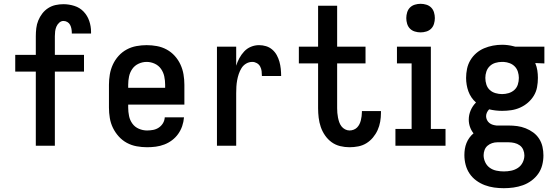

<svg xmlns="http://www.w3.org/2000/svg" viewBox="-20 -765 2915 1008"><path d="M168 0V-389H60V-477H168V-575Q168 -596 170.5 -617Q173 -638 181 -657.5Q189 -677 202 -694Q215 -711 233 -722.5Q251 -734 271.5 -738.5Q292 -743 313 -743Q342 -743 370.5 -734Q399 -725 419 -704Q439 -683 448.5 -655Q458 -627 458 -598Q458 -595 458 -593Q458 -591 458 -589H357Q357 -590 357 -591Q357 -592 357 -593Q357 -603 355 -614Q353 -625 348 -634.5Q343 -644 333.5 -649.5Q324 -655 313 -655Q301 -655 291 -646Q281 -637 276 -625Q271 -613 269.5 -600.5Q268 -588 268 -575V-477H421V-389H268V0Z M752 8Q725 8 697.5 3Q670 -2 646 -15Q622 -28 603.5 -48.5Q585 -69 573 -93.5Q561 -118 556.5 -145.5Q552 -173 552 -200V-320Q552 -347 556.5 -374Q561 -401 572.5 -426Q584 -451 602.5 -471.5Q621 -492 645 -505Q669 -518 696 -523Q723 -528 750 -528Q777 -528 804 -523Q831 -518 855 -505Q879 -492 897.5 -471.5Q916 -451 927.5 -426Q939 -401 943.5 -374Q948 -347 948 -320V-216H653V-200Q653 -178 657.5 -156Q662 -134 675 -116Q688 -98 709 -89Q730 -80 752 -80Q768 -80 784 -83Q800 -86 813.5 -95Q827 -104 835.5 -118Q844 -132 845 -149H946Q944 -125 936.5 -103Q929 -81 915.5 -62Q902 -43 883.5 -29Q865 -15 843 -6.5Q821 2 798 5Q775 8 752 8ZM847 -304V-320Q847 -342 842.5 -363.5Q838 -385 825.5 -403Q813 -421 792.5 -430.5Q772 -440 750 -440Q728 -440 707.5 -430.5Q687 -421 674.5 -403Q662 -385 657.5 -363.5Q653 -342 653 -320V-304Z M1119 0V-520H1220V-420Q1226 -440 1236.5 -459.5Q1247 -479 1262 -495Q1277 -511 1297.5 -519.5Q1318 -528 1340 -528Q1359 -528 1377 -522.5Q1395 -517 1409.5 -504.5Q1424 -492 1433 -475.5Q1442 -459 1447 -441Q1452 -423 1454 -404Q1456 -385 1456 -366H1355Q1355 -379 1353.5 -391.5Q1352 -404 1346 -415.5Q1340 -427 1328.5 -433.5Q1317 -440 1305 -440Q1287 -440 1272 -431Q1257 -422 1248 -407.5Q1239 -393 1233.5 -376.5Q1228 -360 1225 -343.5Q1222 -327 1221 -310Q1220 -293 1220 -276V0Z M1815 8Q1790 8 1765.5 2Q1741 -4 1721 -18.5Q1701 -33 1686.5 -54Q1672 -75 1664 -98.5Q1656 -122 1653 -147Q1650 -172 1650 -197V-432H1549V-520H1650V-735H1750V-520H1899V-432H1750V-197Q1750 -185 1751 -172.5Q1752 -160 1754.5 -147.5Q1757 -135 1761 -123.5Q1765 -112 1772.5 -102Q1780 -92 1791.5 -86Q1803 -80 1815 -80Q1826 -80 1836.5 -84Q1847 -88 1854.5 -95.5Q1862 -103 1867 -113Q1872 -123 1874.5 -133.5Q1877 -144 1878.5 -155Q1880 -166 1880 -177Q1880 -178 1880 -179.5Q1880 -181 1880 -182H1980Q1980 -179 1980 -176.5Q1980 -174 1980 -172Q1980 -149 1976 -126Q1972 -103 1962.5 -82Q1953 -61 1938 -43Q1923 -25 1903.5 -13Q1884 -1 1861 3.5Q1838 8 1815 8Z M2056 0V-88H2141V-432H2064V-520H2242V-88H2319V0ZM2188 -595Q2173 -595 2158 -599.5Q2143 -604 2132.5 -614.5Q2122 -625 2117.5 -640Q2113 -655 2113 -670Q2113 -685 2117.5 -700Q2122 -715 2132.5 -725.5Q2143 -736 2158 -740.5Q2173 -745 2188 -745Q2203 -745 2218 -740.5Q2233 -736 2243.5 -725.5Q2254 -715 2258.5 -700Q2263 -685 2263 -670Q2263 -655 2258.5 -640Q2254 -625 2243.5 -614.5Q2233 -604 2218 -599.5Q2203 -595 2188 -595Z M2625 223Q2599 223 2574 219.5Q2549 216 2525 207Q2501 198 2480 182.5Q2459 167 2445 146Q2431 125 2424.5 100Q2418 75 2418 49Q2418 33 2420.5 17Q2423 1 2429 -14Q2435 -29 2444.5 -42Q2454 -55 2466 -65Q2454 -80 2447.5 -98.5Q2441 -117 2441 -137Q2441 -162 2451 -185.5Q2461 -209 2479 -227Q2465 -239 2455 -254Q2445 -269 2439 -285.5Q2433 -302 2430 -320Q2427 -338 2427 -356Q2427 -380 2432 -404Q2437 -428 2449.5 -449Q2462 -470 2480.5 -486Q2499 -502 2521.5 -511.5Q2544 -521 2568 -525.5Q2592 -530 2616 -530Q2631 -530 2646.5 -528Q2662 -526 2677 -522L2685 -520H2838V-432L2790 -434Q2798 -415 2801 -395.5Q2804 -376 2804 -356Q2804 -331 2799.5 -307Q2795 -283 2782.5 -262.5Q2770 -242 2751.5 -226Q2733 -210 2710.5 -200Q2688 -190 2664 -186.5Q2640 -183 2616 -183Q2599 -183 2582 -185Q2565 -187 2548 -191Q2541 -184 2536.5 -174.5Q2532 -165 2532 -155Q2532 -145 2536.5 -135.5Q2541 -126 2549 -119.5Q2557 -113 2567 -110Q2577 -107 2587 -106Q2588 -106 2588.5 -106Q2589 -106 2590 -106Q2592 -106 2595 -106Q2598 -106 2600 -106H2650Q2673 -106 2695.5 -103Q2718 -100 2739.5 -91.5Q2761 -83 2779.5 -69.5Q2798 -56 2810.5 -36.5Q2823 -17 2828 5.5Q2833 28 2833 51Q2833 77 2826.5 102Q2820 127 2805.5 147.5Q2791 168 2770 183.5Q2749 199 2725 207.5Q2701 216 2676 219.5Q2651 223 2625 223ZM2616 -271Q2633 -271 2650 -276Q2667 -281 2680 -292.5Q2693 -304 2698.5 -321Q2704 -338 2704 -356Q2704 -372 2699 -388Q2694 -404 2683 -415.5Q2672 -427 2656.5 -433Q2641 -439 2624 -440H2616Q2616 -440 2615.5 -440Q2615 -440 2615 -440Q2598 -440 2581 -435Q2564 -430 2551.5 -418Q2539 -406 2533.5 -389.5Q2528 -373 2528 -356Q2528 -338 2533.5 -321Q2539 -304 2551.5 -292.5Q2564 -281 2581.5 -276Q2599 -271 2616 -271ZM2625 135Q2645 135 2664 131Q2683 127 2699 116.5Q2715 106 2724 88Q2733 70 2733 51Q2733 36 2727 21.5Q2721 7 2708.5 -2Q2696 -11 2680.5 -14.5Q2665 -18 2650 -18H2600Q2598 -18 2596 -18Q2594 -18 2591 -18Q2577 -18 2563.5 -13.5Q2550 -9 2539.5 0Q2529 9 2524 22.5Q2519 36 2519 50Q2519 69 2527.5 87Q2536 105 2551.5 116Q2567 127 2586.5 131Q2606 135 2625 135Z"/></svg>

Font: Zed Sans Semibold
Style: Regular
Weight: 600
Designer: Belleve Invis
Foundry: Belleve Invis
Version: Version 1.0.0; ttfautohint (v1.8.4)